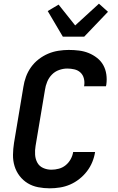

<svg xmlns="http://www.w3.org/2000/svg" viewBox="-20 -1014 640 1042"><path d="M250 8Q218 8 187 2Q156 -4 130.5 -19.5Q105 -35 86.5 -59Q68 -83 59 -112.5Q50 -142 50.5 -174Q51 -206 56 -238L107 -543Q111 -570 121 -597.5Q131 -625 148.5 -649.5Q166 -674 190 -692.5Q214 -711 241 -722.5Q268 -734 297 -738.5Q326 -743 353 -743Q382 -743 409.5 -739.5Q437 -736 461.5 -726Q486 -716 507 -699.5Q528 -683 540.5 -660.5Q553 -638 557 -610.5Q561 -583 557 -555L555 -546H436L437 -550Q440 -570 435 -589Q430 -608 416.5 -620.5Q403 -633 384 -637.5Q365 -642 345 -642Q323 -642 300.5 -634Q278 -626 261.5 -609Q245 -592 236 -570Q227 -548 224 -526L173 -222Q169 -198 170.5 -174.5Q172 -151 182.5 -131.5Q193 -112 214 -102.5Q235 -93 259 -93Q279 -93 299.5 -98.5Q320 -104 336.5 -117.5Q353 -131 363.5 -150Q374 -169 377 -189H496Q492 -162 481 -135Q470 -108 452 -84.5Q434 -61 410.5 -42.5Q387 -24 360.5 -12.5Q334 -1 305.5 3.5Q277 8 250 8ZM321 -815 239 -954 298 -989 388 -876 517 -994 566 -950 437 -815Z"/></svg>

Font: Iosevka Aile Oblique
Style: Bold
Weight: 700
Italic angle: -9°
Designer: Belleve Invis
Foundry: Belleve Invis
Version: Version 31.1.0; ttfautohint (v1.8.4)